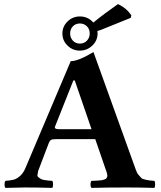

<svg xmlns="http://www.w3.org/2000/svg" viewBox="-20 -911 780 933"><path d="M553.2 -891.1Q596.2 -871.1 618.2 -835.9L615.2 -824.2L471.2 -766.1Q466.8 -764.2 462.2 -762.9Q457.5 -761.7 453.1 -760.7Q453.6 -757.8 453.9 -754.6Q454.1 -751.5 454.1 -748Q454.1 -713.9 428.5 -689.5Q402.8 -665 367.9 -665Q333 -665 308.1 -689.5Q283.2 -713.9 283.2 -748Q283.2 -782.2 308.1 -806.6Q333 -831.1 368.2 -831.1Q407.7 -831.1 433.6 -801.3Q485.8 -844.2 553.2 -891.1ZM368.2 -796.9Q347.2 -796.9 334 -783Q320.8 -769 320.8 -748Q320.8 -728 334 -713.6Q347.2 -699.2 368.2 -699.2Q389.2 -699.2 402.6 -713.6Q416 -728 416 -748Q416 -770 402.1 -783.4Q388.2 -796.9 368.2 -796.9ZM272.9 -283.2H424.8L343.3 -520H336.4L247.6 -296.4Q246.1 -293.5 246.6 -291Q247.1 -288.6 248.5 -287.1Q250 -285.6 253.4 -284.7Q256.8 -283.7 261.5 -283.4Q266.1 -283.2 272.9 -283.2ZM165 -79.1Q164.1 -69.3 162.1 -61.8Q160.2 -54.2 167.5 -49.1Q174.8 -43.9 179.4 -41Q184.1 -38.1 196 -36.1Q208 -34.2 214.6 -33.7Q221.2 -33.2 233.9 -32.2Q237.8 -28.3 237.8 -15.1Q237.8 -2 233.9 2Q159.7 0 101.1 0Q81.1 0 6.8 2Q2 -2 2 -14.9Q2 -27.8 6.8 -32.2Q32.7 -34.2 47.4 -38.1Q62 -42 78.6 -56.9Q95.2 -71.8 106.9 -102.1L323.7 -613.8Q360.8 -613.8 434.1 -658.2L640.1 -85.9Q645 -70.8 653.6 -60.8Q662.1 -50.8 667 -45.9Q671.9 -41 688 -37.6Q704.1 -34.2 706.5 -34.2Q709 -34.2 730 -32.2Q733.9 -28.3 733.9 -15.1Q733.9 -2 730 2Q655.8 0 596.2 0Q499 0 424.8 2Q419.9 -2 419.9 -14.9Q419.9 -27.8 424.8 -32.2Q430.7 -32.2 440.4 -32.7Q450.2 -33.2 455.6 -33.7Q460.9 -34.2 468.5 -34.7Q476.1 -35.2 480 -36.6Q483.9 -38.1 489 -39.6Q494.1 -41 496.6 -43.9Q499 -46.9 500.5 -51Q502 -55.2 501.5 -60.1Q501 -64.9 499 -71.8L442.9 -234.9H252.9Q234.9 -234.9 228.5 -231.4Q222.2 -228 217.8 -217.8Z"/></svg>

Font: Linux Libertine
Style: Bold
Weight: 700
Designer: Philipp H. Poll
Foundry: Philipp H. Poll
Version: Version 5.0.3